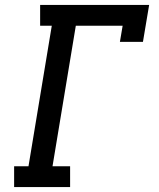

<svg xmlns="http://www.w3.org/2000/svg" viewBox="-20 -755 640 775"><path d="M37 0V-84H95L189 -651H142V-735H582L557 -586H464L475 -651H286L192 -84H263V0Z"/></svg>

Font: Iosevka Slab Medium Extended
Style: Italic
Weight: 500
Width: 7
Italic angle: -9°
Monospace: yes
Designer: Belleve Invis
Foundry: Belleve Invis
Version: Version 11.1.0; ttfautohint (v1.8.3)